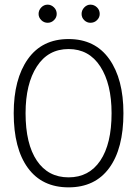

<svg xmlns="http://www.w3.org/2000/svg" viewBox="-20 -795 590 826"><path d="M275 11Q161 11 100 -72.5Q39 -156 39 -308Q39 -455 100 -541Q161 -627 275 -627Q389 -627 450 -541Q511 -455 511 -308Q511 -156 450 -72.5Q389 11 275 11ZM275 -32Q363 -32 411.5 -104Q460 -176 460 -308Q460 -434 411.5 -509Q363 -584 275 -584Q187 -584 138.5 -509Q90 -434 90 -308Q90 -176 138.5 -104Q187 -32 275 -32ZM185 -697Q169 -697 157.5 -708.5Q146 -720 146 -735Q146 -751 157.5 -763Q169 -775 185 -775Q200 -775 212 -763.5Q224 -752 224 -735Q224 -720 212.5 -708.5Q201 -697 185 -697ZM369 -697Q354 -697 342.5 -708Q331 -719 331 -735Q331 -751 342.5 -763Q354 -775 369 -775Q385 -775 397 -763.5Q409 -752 409 -735Q409 -720 397.5 -708.5Q386 -697 369 -697Z"/></svg>

Font: Inconsolata SemiExpanded Light
Style: Regular
Weight: 300
Width: 6
Monospace: yes
Designer: Raph Levien, Cyreal, Brenton Simpson
Foundry: Raph Levien, Cyreal, Google
Version: Version 3.001; ttfautohint (v1.8.2.53-6de2)